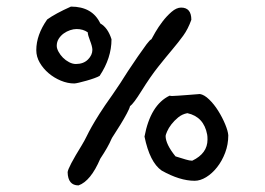

<svg xmlns="http://www.w3.org/2000/svg" viewBox="-20 -562 802 582"><path d="M672 -152Q672 -124 662.5 -99Q653 -74 638 -55Q623 -36 605 -25Q587 -14 570 -14Q525 -14 470 -45Q434 -70 418 -148Q436 -244 494 -272Q495 -272 497 -271.5Q499 -271 501 -271Q507 -271 520 -272Q533 -273 547.5 -274Q562 -275 573 -276Q584 -277 586 -277Q599 -275 614 -260.5Q629 -246 641.5 -226Q654 -206 662.5 -185.5Q671 -165 672 -152ZM608 -154Q598 -208 548 -219Q532 -216 520 -206Q508 -196 499.5 -185Q491 -174 486.5 -163.5Q482 -153 482 -150Q482 -125 512 -88Q531 -82 543 -78.5Q555 -75 561 -75H563Q609 -97 609 -139Q609 -149 608 -154ZM560 -502Q550 -474 535.5 -454Q521 -434 502 -411.5Q483 -389 459.5 -359.5Q436 -330 408 -285Q385 -248 374 -240Q373 -234 364.5 -218Q356 -202 345.5 -185Q335 -168 326.5 -155Q318 -142 318 -141Q308 -117 284 -81Q255 -13 218 0Q186 0 185 -40Q186 -54 228 -122Q237 -137 243 -149.5Q249 -162 258 -178Q267 -194 281.5 -217Q296 -240 321 -275Q339 -301 345 -310.5Q351 -320 355.5 -327Q360 -334 368 -346.5Q376 -359 398 -391Q414 -414 424 -427.5Q434 -441 439 -443Q442 -449 451 -464.5Q460 -480 472.5 -496.5Q485 -513 500 -526Q515 -539 529 -539Q560 -539 560 -502ZM318 -443Q318 -386 282 -332Q277 -329 266 -325Q255 -321 242.5 -317.5Q230 -314 219.5 -311.5Q209 -309 205 -309Q185 -309 164.5 -317.5Q144 -326 127.5 -340Q111 -354 100.5 -372Q90 -390 90 -410Q90 -456 123 -503Q148 -521 195 -542Q260 -542 284 -491Q307 -478 318 -443ZM260 -411Q260 -416 258 -423.5Q256 -431 253 -438.5Q250 -446 248 -453Q246 -460 246 -464Q232 -474 212 -474Q203 -474 192.5 -470.5Q182 -467 173 -460.5Q164 -454 158 -444.5Q152 -435 152 -423Q152 -415 157.5 -405Q163 -395 171 -387Q179 -379 189.5 -373.5Q200 -368 210 -368Q233 -368 246.5 -381.5Q260 -395 260 -411Z"/></svg>

Font: Gaegu
Style: Accents-Regular
Weight: 400
Designer: JIKJI
Foundry: JIKJI
Version: Version 1.00